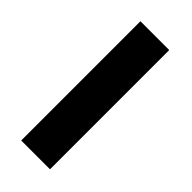

<svg xmlns="http://www.w3.org/2000/svg" viewBox="-185 -588 626 626"><g transform="rotate(45 128.0 -275.0)"><path d="M58.1 -549.8H190.9V0H58.1Z"/></g></svg>

Font: Junction Bold
Style: Bold
Weight: 700
Designer: Caroline Hadilaksono
Foundry: Caroline Hadilaksono
Version: Version 001.001